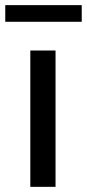

<svg xmlns="http://www.w3.org/2000/svg" viewBox="-56 -724 336 744"><path d="M159.2 0H61.5V-528.3H159.2ZM260.7 -639.6H-35.6V-704.1H260.7Z"/></svg>

Font: Franco
Style: Regular
Weight: 400
Designer: Google
Version: Version 1.200311; 2013